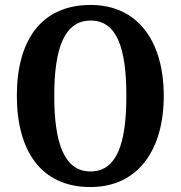

<svg xmlns="http://www.w3.org/2000/svg" viewBox="-20 -745 729 775"><path d="M345 10C535 10 641 -137 641 -358C641 -580 535 -725 346 -725C145 -725 48 -580 48 -359C48 -137 145 10 345 10ZM345 -53C240 -53 199 -166 199 -358C199 -551 240 -662 346 -662C452 -662 490 -551 490 -358C490 -166 452 -53 345 -53Z"/></svg>

Font: Noto Serif Ethiopic Condensed
Style: Bold
Weight: 700
Width: 3
Designer: Monotype Design Team
Foundry: Monotype Imaging Inc.
Version: Version 2.102